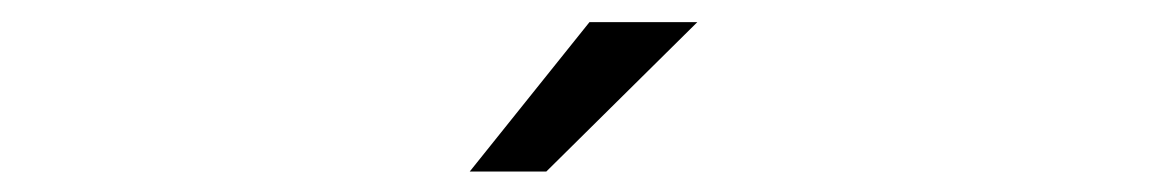

<svg xmlns="http://www.w3.org/2000/svg" viewBox="-20 -768 1090 178"><path d="M415.5 -609 526.5 -747.5H626.5L486.5 -609Z"/></svg>

Font: League Mono Extended Light
Style: Regular
Weight: 300
Width: 9
Designer: Tyler Finck
Foundry: The League of Moveable Type / Tyler Finck
Version: Version 2.210